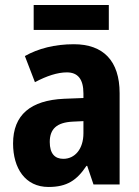

<svg xmlns="http://www.w3.org/2000/svg" viewBox="-20 -734 555 764"><path d="M413 -714H114V-615H413ZM274 -558C198 -558 132 -541 79 -511L119 -407C166 -432 209 -446 246 -446C289 -446 312 -420 312 -362V-344L235 -341C102 -335 32 -277 32 -163C32 -65 80 10 173 10C247 10 286 -17 324 -74H327L352 0H456V-363C456 -492 391 -558 274 -558ZM270 -250 312 -252V-204C312 -141 278 -102 232 -102C198 -102 178 -123 178 -169C178 -220 205 -247 270 -250Z"/></svg>

Font: Noto Sans Bengali Condensed
Style: Bold
Weight: 700
Width: 3
Designer: Joana Ranito - Universal Thirst; Jelle Bosma - Monotype Design Team
Foundry: Universal Thirst ehf.
Version: Version 3.000